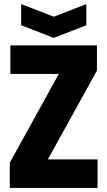

<svg xmlns="http://www.w3.org/2000/svg" viewBox="-20 -923 527 943"><path d="M28 0V-124L269 -560H31V-700H456V-576L215 -140H459V0ZM404 -903V-799L244 -737L84 -799V-903L244 -841Z"/></svg>

Font: Tektur SemiCondensed
Style: Bold
Weight: 700
Width: 4
Designer: Adam Jagosz
Foundry: Adam Jagosz
Version: Version 1.005;gftools[0.9.30]